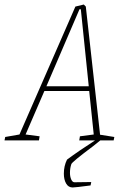

<svg xmlns="http://www.w3.org/2000/svg" viewBox="-77 -620 535 848"><path d="M428 -15 425 0H366Q363 2 335 25Q240 96 238 105Q232 123 232 143Q232 160 237.5 172.5Q243 185 252 185L326 184L323 199Q255 208 244 208Q225 208 215 190.5Q205 173 205 147Q205 113 219 85Q270 47 343 0H273L276 -18L337 -26L317 -218H119L36 -26L98 -18L95 0H-57L-54 -15L9 -26L256 -591L293 -600L302 -591L365 -25ZM128 -239H315L280 -579H274Z"/></svg>

Font: Grenze Thin
Style: Italic
Weight: 250
Italic angle: -10°
Designer: Renata Polastri
Foundry: Omnibus-Type
Version: Version 1.002; ttfautohint (v1.8)